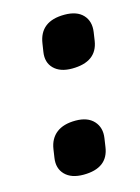

<svg xmlns="http://www.w3.org/2000/svg" viewBox="-84 -535 434 597"><g transform="rotate(-15 133.0 -237.0)"><path d="M111 11Q72 11 52 -9.5Q32 -30 37 -63L41 -90Q46 -123 68.5 -140.5Q91 -158 130 -158Q169 -158 188.5 -136.5Q208 -115 203 -82L199 -55Q190 11 111 11ZM162 -317Q124 -317 104 -337Q84 -357 89 -390L93 -416Q103 -485 182 -485Q222 -485 241.5 -464Q261 -443 256 -409L252 -382Q242 -317 162 -317Z"/></g></svg>

Font: Sofia Sans Semi Condensed ExtraBold
Style: Italic
Weight: 800
Italic angle: -9°
Version: Version 4.100